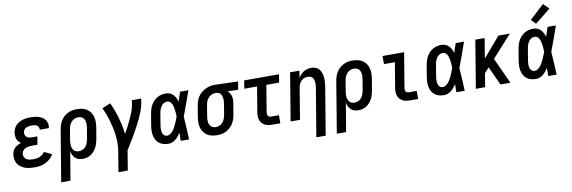

<svg xmlns="http://www.w3.org/2000/svg" viewBox="-63 -1307 6126 2058"><g transform="rotate(-10 3000.0 -277.5)"><path d="M218 8Q190 8 163.5 5Q137 2 112.5 -7Q88 -16 67 -31.5Q46 -47 33 -68.5Q20 -90 16 -116.5Q12 -143 16 -170Q19 -189 27 -207Q35 -225 50 -238.5Q65 -252 82.5 -261Q100 -270 118 -276Q104 -285 92.5 -298.5Q81 -312 75 -328Q69 -344 68 -362.5Q67 -381 70 -400Q74 -420 83 -440Q92 -460 108 -475.5Q124 -491 143.5 -501.5Q163 -512 183 -518Q203 -524 224 -526Q245 -528 265 -528Q288 -528 310.5 -525.5Q333 -523 354 -516.5Q375 -510 393 -498.5Q411 -487 423.5 -470Q436 -453 440.5 -431Q445 -409 441 -387Q441 -385 440.5 -383Q440 -381 440 -380H340Q340 -380 340 -381Q340 -382 340 -382Q343 -397 336.5 -409.5Q330 -422 318.5 -428.5Q307 -435 293.5 -437.5Q280 -440 265 -440Q255 -440 245.5 -439Q236 -438 226 -436Q216 -434 206.5 -430Q197 -426 189 -419.5Q181 -413 176 -403.5Q171 -394 169 -384Q167 -368 171.5 -353.5Q176 -339 187.5 -330Q199 -321 214.5 -317.5Q230 -314 246 -314H303L288 -226H231Q220 -226 208 -225Q196 -224 184 -221.5Q172 -219 160.5 -214Q149 -209 139.5 -201Q130 -193 124 -182Q118 -171 116 -159Q113 -139 121 -122Q129 -105 144.5 -95.5Q160 -86 179 -83Q198 -80 218 -80Q235 -80 252.5 -82.5Q270 -85 286.5 -92Q303 -99 318 -110.5Q333 -122 343 -138L426 -98Q411 -71 387 -49.5Q363 -28 335 -15Q307 -2 277 3Q247 8 218 8Z M469 215 561 -341Q565 -366 573 -390Q581 -414 594.5 -436.5Q608 -459 628 -477Q648 -495 671 -507Q694 -519 719.5 -523.5Q745 -528 769 -528Q798 -528 826.5 -522Q855 -516 878 -501Q901 -486 916.5 -463.5Q932 -441 939 -414Q946 -387 946 -357.5Q946 -328 941 -299L921 -179Q917 -156 910.5 -133.5Q904 -111 893.5 -90Q883 -69 867 -50Q851 -31 831 -17.5Q811 -4 788 2Q765 8 742 8Q719 8 697.5 1.5Q676 -5 660.5 -20Q645 -35 635.5 -54.5Q626 -74 622 -96L570 215ZM715 -80Q735 -80 755.5 -89Q776 -98 790 -115Q804 -132 811 -152.5Q818 -173 822 -193L842 -313Q844 -328 845 -343Q846 -358 844 -372Q842 -386 836.5 -399Q831 -412 821 -421.5Q811 -431 797 -435.5Q783 -440 768 -440Q768 -440 768 -440Q768 -440 768 -440Q748 -440 727.5 -431Q707 -422 692.5 -405Q678 -388 670.5 -368Q663 -348 660 -327L642 -219Q639 -203 638 -187Q637 -171 638.5 -156Q640 -141 645.5 -126.5Q651 -112 660.5 -101Q670 -90 684.5 -85Q699 -80 715 -80Z M1092 215 1130 -14Q1137 -57 1136.5 -98.5Q1136 -140 1131.5 -181Q1127 -222 1118 -262Q1109 -302 1098 -340.5Q1087 -379 1073 -416.5Q1059 -454 1042 -489L1132 -528Q1152 -488 1168 -445Q1184 -402 1196.5 -358Q1209 -314 1218.5 -268.5Q1228 -223 1233 -176Q1253 -211 1271.5 -247Q1290 -283 1307 -319Q1324 -355 1338.5 -392.5Q1353 -430 1359 -468L1368 -520H1469L1461 -468Q1454 -427 1438 -386.5Q1422 -346 1403.5 -306.5Q1385 -267 1364 -228Q1343 -189 1321 -151Q1299 -113 1276 -75Q1253 -37 1229 0L1194 215Z M1675 8Q1647 8 1620.5 1Q1594 -6 1573.5 -22Q1553 -38 1540.5 -61.5Q1528 -85 1523 -111.5Q1518 -138 1519 -165.5Q1520 -193 1525 -221L1545 -341Q1549 -365 1556 -388Q1563 -411 1575 -433Q1587 -455 1605 -473.5Q1623 -492 1644.5 -505Q1666 -518 1690 -523Q1714 -528 1738 -528Q1761 -528 1782 -519.5Q1803 -511 1818 -495Q1833 -479 1843 -459Q1853 -439 1859 -418Q1867 -444 1875.5 -469.5Q1884 -495 1892 -520H1983Q1959 -453 1935 -385Q1911 -317 1885 -250Q1890 -188 1893 -125.5Q1896 -63 1899 0H1808Q1808 -22 1808.5 -44Q1809 -66 1809 -88Q1797 -70 1783.5 -53Q1770 -36 1753 -22Q1736 -8 1715.5 0Q1695 8 1675 8ZM1675 -80Q1694 -80 1711.5 -92.5Q1729 -105 1741.5 -121.5Q1754 -138 1763 -156Q1772 -174 1780.5 -192Q1789 -210 1796 -228.5Q1803 -247 1810 -266Q1809 -284 1808 -301.5Q1807 -319 1804.5 -336Q1802 -353 1798.5 -370Q1795 -387 1788 -402Q1781 -417 1768.5 -428.5Q1756 -440 1738 -440Q1725 -440 1712 -435.5Q1699 -431 1688.5 -422Q1678 -413 1670.5 -401.5Q1663 -390 1657.5 -377.5Q1652 -365 1649 -352.5Q1646 -340 1644 -327L1624 -207Q1622 -194 1620.5 -180Q1619 -166 1619.5 -153Q1620 -140 1623 -127Q1626 -114 1632.5 -103.5Q1639 -93 1650 -86.5Q1661 -80 1675 -80Z M2205 8Q2175 8 2147 2Q2119 -4 2096 -19Q2073 -34 2057.5 -56.5Q2042 -79 2034.5 -106Q2027 -133 2027.5 -162.5Q2028 -192 2033 -221L2053 -341Q2057 -366 2065.5 -390.5Q2074 -415 2088.5 -436.5Q2103 -458 2123.5 -475.5Q2144 -493 2168 -504.5Q2192 -516 2216.5 -522Q2241 -528 2266 -528Q2270 -528 2273.5 -528Q2277 -528 2281 -528L2524 -520L2509 -432L2395 -436Q2408 -424 2417.5 -408.5Q2427 -393 2432 -375Q2437 -357 2436.5 -337.5Q2436 -318 2433 -299L2413 -179Q2409 -154 2401 -130Q2393 -106 2379 -83.5Q2365 -61 2345.5 -43Q2326 -25 2302.5 -13Q2279 -1 2254 3.5Q2229 8 2205 8ZM2205 -80Q2226 -80 2246.5 -89Q2267 -98 2281 -115Q2295 -132 2302.5 -152Q2310 -172 2314 -193L2334 -313Q2336 -327 2337 -341Q2338 -355 2336.5 -368.5Q2335 -382 2331 -394.5Q2327 -407 2319 -417.5Q2311 -428 2299 -433.5Q2287 -439 2273 -440H2267Q2265 -440 2263.5 -440Q2262 -440 2260 -440Q2240 -440 2219.5 -430.5Q2199 -421 2184.5 -404.5Q2170 -388 2162.5 -367.5Q2155 -347 2152 -327L2132 -207Q2129 -192 2128.5 -177Q2128 -162 2130 -148Q2132 -134 2137.5 -121Q2143 -108 2153 -98.5Q2163 -89 2177 -84.5Q2191 -80 2205 -80Z M2805 0Q2783 0 2762 -3.5Q2741 -7 2723 -17Q2705 -27 2692 -42.5Q2679 -58 2672.5 -77.5Q2666 -97 2666 -118.5Q2666 -140 2670 -162L2715 -432H2576L2590 -520H2969L2955 -432H2816L2769 -148Q2767 -137 2767.5 -126Q2768 -115 2772 -106.5Q2776 -98 2785 -93Q2794 -88 2805 -88H2892V0Z M3246 215 3334 -313Q3336 -327 3337 -342Q3338 -357 3336.5 -371Q3335 -385 3330.5 -398Q3326 -411 3317 -421Q3308 -431 3294.5 -435.5Q3281 -440 3266 -440Q3247 -440 3228 -432.5Q3209 -425 3194.5 -410Q3180 -395 3172.5 -376.5Q3165 -358 3162 -339L3106 0H3004L3090 -520H3192L3179 -445Q3191 -463 3206.5 -479.5Q3222 -496 3240.5 -507Q3259 -518 3280 -523Q3301 -528 3321 -528Q3347 -528 3370 -519Q3393 -510 3407.5 -491Q3422 -472 3429.5 -448.5Q3437 -425 3439 -400.5Q3441 -376 3439 -350Q3437 -324 3433 -299L3348 215Z M3469 215 3561 -341Q3565 -366 3573 -390Q3581 -414 3594.5 -436.5Q3608 -459 3628 -477Q3648 -495 3671 -507Q3694 -519 3719.5 -523.5Q3745 -528 3769 -528Q3798 -528 3826.5 -522Q3855 -516 3878 -501Q3901 -486 3916.5 -463.5Q3932 -441 3939 -414Q3946 -387 3946 -357.5Q3946 -328 3941 -299L3921 -179Q3917 -156 3910.5 -133.5Q3904 -111 3893.5 -90Q3883 -69 3867 -50Q3851 -31 3831 -17.5Q3811 -4 3788 2Q3765 8 3742 8Q3719 8 3697.5 1.5Q3676 -5 3660.5 -20Q3645 -35 3635.5 -54.5Q3626 -74 3622 -96L3570 215ZM3715 -80Q3735 -80 3755.5 -89Q3776 -98 3790 -115Q3804 -132 3811 -152.5Q3818 -173 3822 -193L3842 -313Q3844 -328 3845 -343Q3846 -358 3844 -372Q3842 -386 3836.5 -399Q3831 -412 3821 -421.5Q3811 -431 3797 -435.5Q3783 -440 3768 -440Q3768 -440 3768 -440Q3768 -440 3768 -440Q3748 -440 3727.5 -431Q3707 -422 3692.5 -405Q3678 -388 3670.5 -368Q3663 -348 3660 -327L3642 -219Q3639 -203 3638 -187Q3637 -171 3638.5 -156Q3640 -141 3645.5 -126.5Q3651 -112 3660.5 -101Q3670 -90 3684.5 -85Q3699 -80 3715 -80Z M4305 0Q4283 0 4262 -3.5Q4241 -7 4223 -17Q4205 -27 4192 -42.5Q4179 -58 4172.5 -77.5Q4166 -97 4166 -118.5Q4166 -140 4170 -162L4215 -432H4096V-520H4331L4269 -148Q4267 -137 4267.5 -126Q4268 -115 4272 -106.5Q4276 -98 4285 -93Q4294 -88 4305 -88H4392V0Z M4675 8Q4647 8 4620.5 1Q4594 -6 4573.5 -22Q4553 -38 4540.5 -61.5Q4528 -85 4523 -111.5Q4518 -138 4519 -165.5Q4520 -193 4525 -221L4545 -341Q4549 -365 4556 -388Q4563 -411 4575 -433Q4587 -455 4605 -473.5Q4623 -492 4644.5 -505Q4666 -518 4690 -523Q4714 -528 4738 -528Q4761 -528 4782 -519.5Q4803 -511 4818 -495Q4833 -479 4843 -459Q4853 -439 4859 -418Q4867 -444 4875.5 -469.5Q4884 -495 4892 -520H4983Q4959 -453 4935 -385Q4911 -317 4885 -250Q4890 -188 4893 -125.5Q4896 -63 4899 0H4808Q4808 -22 4808.5 -44Q4809 -66 4809 -88Q4797 -70 4783.5 -53Q4770 -36 4753 -22Q4736 -8 4715.5 0Q4695 8 4675 8ZM4675 -80Q4694 -80 4711.5 -92.5Q4729 -105 4741.5 -121.5Q4754 -138 4763 -156Q4772 -174 4780.5 -192Q4789 -210 4796 -228.5Q4803 -247 4810 -266Q4809 -284 4808 -301.5Q4807 -319 4804.5 -336Q4802 -353 4798.5 -370Q4795 -387 4788 -402Q4781 -417 4768.5 -428.5Q4756 -440 4738 -440Q4725 -440 4712 -435.5Q4699 -431 4688.5 -422Q4678 -413 4670.5 -401.5Q4663 -390 4657.5 -377.5Q4652 -365 4649 -352.5Q4646 -340 4644 -327L4624 -207Q4622 -194 4620.5 -180Q4619 -166 4619.5 -153Q4620 -140 4623 -127Q4626 -114 4632.5 -103.5Q4639 -93 4650 -86.5Q4661 -80 4675 -80Z M5020 0 5106 -520H5207L5171 -302L5357 -520H5482L5267 -282L5396 0H5288L5195 -203L5146 -149L5121 0Z M5675 8Q5647 8 5620.5 1Q5594 -6 5573.5 -22Q5553 -38 5540.5 -61.5Q5528 -85 5523 -111.5Q5518 -138 5519 -165.5Q5520 -193 5525 -221L5545 -341Q5549 -365 5556 -388Q5563 -411 5575 -433Q5587 -455 5605 -473.5Q5623 -492 5644.5 -505Q5666 -518 5690 -523Q5714 -528 5738 -528Q5761 -528 5782 -519.5Q5803 -511 5818 -495Q5833 -479 5843 -459Q5853 -439 5859 -418Q5867 -444 5875.5 -469.5Q5884 -495 5892 -520H5983Q5959 -453 5935 -385Q5911 -317 5885 -250Q5890 -188 5893 -125.5Q5896 -63 5899 0H5808Q5808 -22 5808.5 -44Q5809 -66 5809 -88Q5797 -70 5783.5 -53Q5770 -36 5753 -22Q5736 -8 5715.5 0Q5695 8 5675 8ZM5675 -80Q5694 -80 5711.5 -92.5Q5729 -105 5741.5 -121.5Q5754 -138 5763 -156Q5772 -174 5780.5 -192Q5789 -210 5796 -228.5Q5803 -247 5810 -266Q5809 -284 5808 -301.5Q5807 -319 5804.5 -336Q5802 -353 5798.5 -370Q5795 -387 5788 -402Q5781 -417 5768.5 -428.5Q5756 -440 5738 -440Q5725 -440 5712 -435.5Q5699 -431 5688.5 -422Q5678 -413 5670.5 -401.5Q5663 -390 5657.5 -377.5Q5652 -365 5649 -352.5Q5646 -340 5644 -327L5624 -207Q5622 -194 5620.5 -180Q5619 -166 5619.5 -153Q5620 -140 5623 -127Q5626 -114 5632.5 -103.5Q5639 -93 5650 -86.5Q5661 -80 5675 -80ZM5777 -575 5729 -625 5886 -770 5946 -710Z"/></g></svg>

Font: Iosevka SS04 Semibold
Style: Italic
Weight: 600
Italic angle: -9°
Monospace: yes
Designer: Belleve Invis
Foundry: Belleve Invis
Version: Version 19.0.0; ttfautohint (v1.8.4)